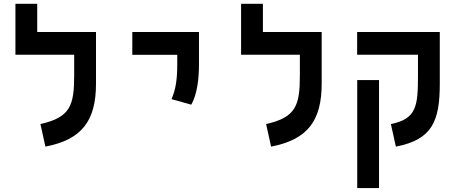

<svg xmlns="http://www.w3.org/2000/svg" viewBox="-20 -752 2384 997"><path d="M478.5 -585.9H173.3V-732.4H60.1V-467.8H365.2V-360.8C365.2 -204.6 345.2 -142.6 189.9 -107.9L215.8 9.3C406.2 -27.3 478.5 -125.5 478.5 -318.4Z M973.1 -208.5C1004.4 -262.7 1013.2 -344.2 1013.2 -419.9V-585.9H667V-467.3H900.4V-419.9C900.4 -344.2 894 -290.5 870.6 -237.3Z M1650.4 -585.9H1345.2V-732.4H1231.9V-467.8H1537.1V-360.8C1537.1 -204.6 1517.1 -142.6 1361.8 -107.9L1387.7 9.3C1578.1 -27.3 1650.4 -125.5 1650.4 -318.4Z M2263.7 -585.9H1834.5V-467.8H2150.4V-360.8C2150.4 -204.6 2144.5 -134.3 2009.8 -107.9L2035.6 9.3C2226.6 -27.3 2263.7 -125.5 2263.7 -318.4ZM1948.2 224.6V-336.4H1835V224.6Z"/></svg>

Font: Cascadia Mono SemiBold
Style: Regular
Weight: 600
Monospace: yes
Designer: Aaron Bell
Foundry: Saja Typeworks
Version: Version 2404.023